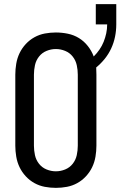

<svg xmlns="http://www.w3.org/2000/svg" viewBox="-20 -900 582 928"><path d="M250 8Q223 8 196.5 3Q170 -2 146.5 -15Q123 -28 104.5 -48Q86 -68 74.5 -92Q63 -116 58.5 -143Q54 -170 54 -196V-539Q54 -565 58.5 -592Q63 -619 74.5 -643Q86 -667 104.5 -687Q123 -707 146.5 -720Q170 -733 196.5 -738Q223 -743 250 -743Q279 -743 308 -737Q337 -731 361.5 -716Q386 -701 404.5 -677.5Q423 -654 433 -627Q448 -642 460.5 -660Q473 -678 481 -698Q489 -718 493.5 -739Q498 -760 498 -782H443V-880H542V-782Q542 -752 536 -722.5Q530 -693 517.5 -666Q505 -639 486.5 -616Q468 -593 445 -574Q445 -565 445.5 -556Q446 -547 446 -539V-196Q446 -170 441.5 -143Q437 -116 425.5 -92Q414 -68 395.5 -48Q377 -28 353.5 -15Q330 -2 303.5 3Q277 8 250 8ZM250 -72Q273 -72 295 -81Q317 -90 331.5 -108.5Q346 -127 351 -150Q356 -173 356 -196V-539Q356 -562 351 -585Q346 -608 331.5 -626.5Q317 -645 295 -654Q273 -663 250 -663Q227 -663 205 -654Q183 -645 168.5 -626.5Q154 -608 149 -585Q144 -562 144 -539V-196Q144 -173 149 -150Q154 -127 168.5 -108.5Q183 -90 205 -81Q227 -72 250 -72Z"/></svg>

Font: Iosevka SS04 Medium
Style: Regular
Weight: 500
Monospace: yes
Designer: Belleve Invis
Foundry: Belleve Invis
Version: Version 19.0.0; ttfautohint (v1.8.4)